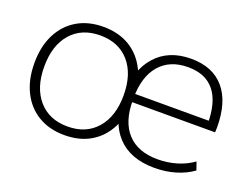

<svg xmlns="http://www.w3.org/2000/svg" viewBox="-88 -710 1174 900"><g transform="rotate(20 499.0 -260.0)"><path d="M742 10Q621 10 556 -60Q491 -130 491 -260Q491 -386 555 -458Q619 -530 731 -530Q839 -530 896.5 -462.5Q954 -395 954 -268Q954 -261 953.5 -255Q953 -249 953 -244H517V-285H919L907 -270Q907 -378 862.5 -433Q818 -488 731 -488Q640 -488 589.5 -429.5Q539 -371 539 -263V-253Q539 -146 591.5 -89.5Q644 -33 742 -33Q792 -33 837 -46.5Q882 -60 918 -86L932 -46Q895 -19 846 -4.5Q797 10 742 10ZM293 10Q218 10 162.5 -23Q107 -56 76.5 -117Q46 -178 46 -260Q46 -343 76.5 -403.5Q107 -464 162.5 -497Q218 -530 293 -530Q369 -530 424 -497Q479 -464 509.5 -403.5Q540 -343 540 -260Q540 -178 509.5 -117Q479 -56 424 -23Q369 10 293 10ZM293 -33Q385 -33 438 -94Q491 -155 491 -260Q491 -366 438 -426.5Q385 -487 293 -487Q201 -487 148 -426.5Q95 -366 95 -260Q95 -155 148 -94Q201 -33 293 -33Z"/></g></svg>

Font: M PLUS 2 Thin Light
Style: Regular
Weight: 300
Version: Version 1.001